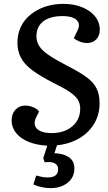

<svg xmlns="http://www.w3.org/2000/svg" viewBox="-20 -738 559 991"><path d="M240 233Q217 233 193 227.5Q169 222 152 214L167 168Q178 171 194 174.5Q210 178 226 178Q242 178 254 174Q266 170 273 160.5Q280 151 280 136Q280 118 269 109.5Q258 101 242.5 99Q227 97 211 100L203 79L224 14Q170 11 128.5 -5.5Q87 -22 63.5 -51Q40 -80 40 -116Q40 -150 59.5 -171.5Q79 -193 110 -193Q131 -193 150.5 -185Q170 -177 182 -163L166 -131Q155 -108 160.5 -90Q166 -72 188 -61.5Q210 -51 247 -51Q291 -51 324 -67Q357 -83 375.5 -111Q394 -139 394 -177Q394 -203 382 -223Q370 -243 339 -264Q308 -285 254 -311Q186 -346 145.5 -376.5Q105 -407 87.5 -441Q70 -475 70 -517Q70 -563 87.5 -599.5Q105 -636 137.5 -662.5Q170 -689 213 -703.5Q256 -718 307 -718Q362 -718 404.5 -700.5Q447 -683 471 -653Q495 -623 495 -584Q495 -554 477 -535Q459 -516 429 -516Q410 -516 391 -523.5Q372 -531 361 -541L380 -580Q391 -601 386 -618Q381 -635 360 -645Q339 -655 302 -655Q259 -655 229 -642.5Q199 -630 183.5 -607Q168 -584 168 -550Q168 -524 182 -501Q196 -478 231 -454Q266 -430 328 -398Q391 -366 427 -339.5Q463 -313 478.5 -281.5Q494 -250 494 -204Q494 -160 478 -123Q462 -86 433 -57.5Q404 -29 363.5 -11Q323 7 274 12L261 53Q280 53 298.5 57.5Q317 62 332 71Q347 80 355.5 95Q364 110 364 132Q364 162 348.5 184.5Q333 207 305.5 220Q278 233 240 233Z"/></svg>

Font: Literata 18pt Medium
Style: Italic
Weight: 500
Italic angle: -2°
Designer: Latin by Veronika Burian and Jose Scaglione. Greek by Irene Vlachou. Cyrillic by Vera Evstafieva
Foundry: TypeTogether
Version: Version 3.103;gftools[0.9.29]